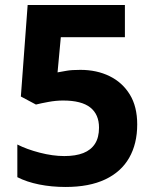

<svg xmlns="http://www.w3.org/2000/svg" viewBox="-20 -734 612 764"><path d="M241 10Q185 10 135.5 0Q86 -10 49 -29V-159Q86 -140 138 -126.5Q190 -113 236 -113Q281 -113 311.5 -125Q342 -137 358 -162Q374 -187 374 -226Q374 -279 339 -306.5Q304 -334 231 -334Q203 -334 173 -328.5Q143 -323 123 -318L63 -350L90 -714H477V-586H222L209 -446Q226 -449 245.5 -452.5Q265 -456 300 -456Q365 -456 416 -431Q467 -406 496.5 -358Q526 -310 526 -239Q526 -162 494 -106Q462 -50 398.5 -20Q335 10 241 10Z"/></svg>

Font: Noto Sans Malayalam
Style: Regular
Weight: 400
Designer: Jelle Bosma - Monotype Design Team
Foundry: Monotype Imaging Inc.
Version: Version 2.103